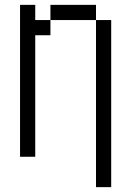

<svg xmlns="http://www.w3.org/2000/svg" viewBox="-20 -645 540 790"><path d="M125 -562.5H187.5V-500H125V0H62.5V-625H125ZM187.5 -625H375V-562.5H187.5ZM375 -562.5H437.5V125H375Z"/></svg>

Font: 寒蝉点阵体 16px
Style: Regular
Weight: 400
Designer: Designed by Warren2060
Foundry: ChillType
Version: Version 1.000